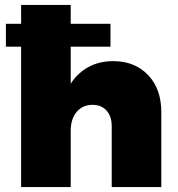

<svg xmlns="http://www.w3.org/2000/svg" viewBox="-20 -762 723 782"><path d="M637 -305V0H435V-248Q435 -288 414 -311.5Q393 -335 357 -335Q316 -335 292 -306Q268 -277 268 -229V0H66V-572H4V-665H66V-742H268V-665H430V-572H268V-421Q297 -466 341 -489.5Q385 -513 441 -513Q529 -513 583 -456.5Q637 -400 637 -305Z"/></svg>

Font: Gontserrat ExtraBold
Style: Regular
Weight: 800
Designer: Julieta Ulanovsky
Foundry: Julieta Ulanovsky
Version: Version 6.001